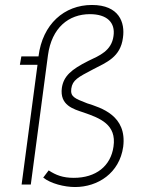

<svg xmlns="http://www.w3.org/2000/svg" viewBox="-20 -743 595 773"><path d="M350 -723C239 -723 151 -646 135 -516H66L60 -482H131L67 0H104L173 -520C188 -632 257 -686 342 -686C410 -686 445 -653 437 -598C429 -538 380 -519 336 -498C266 -463 236 -436 229 -389C220 -319 275 -304 317 -290C383 -267 450 -242 437 -153C426 -74 366 -27 277 -27C233 -27 205 -38 176 -57L154 -28C184 -4 239 10 282 10C374 10 461 -46 476 -152C492 -278 387 -309 331 -327C279 -347 263 -354 267 -386C272 -421 294 -432 355 -464C409 -492 465 -513 475 -591C484 -652 460 -723 350 -723Z"/></svg>

Font: United Sans Thin
Style: Italic
Weight: 100
Italic angle: -8°
Designer: Pablo Impallari, Rodrigo Fuenzalida (Modified by Dan O. Williams)
Version: Version 1.000;PS 001.000;hotconv 1.0.88;makeotf.lib2.5.64775